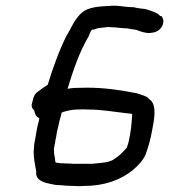

<svg xmlns="http://www.w3.org/2000/svg" viewBox="-20 -682 589 668"><path d="M90 -318C90 -312 91 -304 99 -298C102 -284 104 -278 117 -270L116 -266C115 -258 112 -251 110 -241C107 -229 106 -218 104 -207L99 -180C99 -172 98 -163 97 -154V-153C97 -131 103 -104 106 -85C102 -53 137 -46 156 -42L167 -40C170 -39 176 -38 182 -38H188C194 -37 203 -37 209 -36H210C219 -36 227 -35 239 -35C250 -34 259 -34 271 -35C342 -35 400 -55 444 -92C458 -104 482 -126 490 -154C498 -178 504 -199 509 -227C515 -259 528 -315 502 -335L491 -345H490C479 -351 466 -354 454 -358H453C403 -368 344 -377 283 -377C266 -377 250 -376 238 -376H237C229 -375 224 -375 215 -373C234 -436 257 -503 287 -553L288 -554V-555C292 -564 295 -574 300 -579H306C310 -581 317 -583 322 -584C324 -584 328 -585 328 -585H329L357 -588C360 -588 365 -587 370 -587H377C386 -586 396 -585 408 -584H409C418 -584 427 -583 435 -581L455 -578C467 -573 483 -567 500 -567C504 -567 506 -568 507 -568C527 -569 545 -583 548 -603C550 -612 546 -620 542 -626H538C524 -641 502 -645 484 -651H482C470 -652 455 -654 445 -657H443C427 -657 404 -660 387 -662H367C363 -661 359 -661 354 -661H353C334 -660 314 -659 294 -653C248 -641 231 -589 213 -560L212 -559C186 -507 165 -449 146 -387C133 -379 123 -372 113 -364C96 -354 95 -334 91 -321ZM168 -166 172 -188C172 -191 173 -197 175 -203L178 -223C181 -236 185 -250 188 -266C190 -272 193 -281 194 -289C194 -289 197 -291 198 -292C211 -296 232 -301 247 -301C259 -301 270 -302 283 -301H284C336 -301 382 -292 429 -287H433C434 -287 438 -286 440 -285C439 -267 437 -242 434 -223C430 -201 429 -189 421 -168C406 -152 396 -140 379 -130C363 -116 336 -116 299 -112H250C240 -112 231 -112 224 -113H223C214 -113 205 -113 198 -114H190L177 -116H176C170 -116 174 -124 169 -143C168 -148 168 -152 168 -153V-155C168 -159 167 -162 168 -166Z"/></svg>

Font: Scribbler
Style: ExBdIta
Weight: 800
Designer: Mew Too
Foundry: Cannot Into Space Fonts
Version: Version 1.001